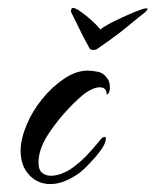

<svg xmlns="http://www.w3.org/2000/svg" viewBox="-20 -449 392 484"><path d="M164 -429Q170 -429 183 -420Q196 -411 210 -398.5Q224 -386 233 -375Q248 -386 273 -398Q298 -410 320 -419Q342 -428 348 -428H349Q352 -428 352 -426Q352 -425 348.5 -421Q345 -417 342 -415Q330 -406 317 -395Q304 -384 283 -367.5Q262 -351 224 -325Q220 -323 215 -323Q208 -323 205 -328Q205 -329 197.5 -342.5Q190 -356 181.5 -373.5Q173 -391 166.5 -404Q160 -417 161 -415Q159 -417 159 -421Q159 -429 164 -429ZM107 15Q75 15 53.5 -8Q32 -31 32 -69Q32 -98 47 -134Q61 -168 86 -199Q111 -230 141.5 -250.5Q172 -271 201 -271Q212 -271 227 -268Q242 -265 252 -249Q254 -247 255.5 -241Q257 -235 257 -228Q257 -214 249 -210Q249 -221 244 -225Q239 -229 232 -229Q223 -229 213 -224.5Q203 -220 196 -215Q178 -202 153 -175.5Q128 -149 107.5 -119.5Q87 -90 81 -67Q77 -52 77 -39Q77 -21 86 -13.5Q95 -6 108 -6Q122 -6 136 -11.5Q150 -17 160 -24Q182 -40 197 -55.5Q212 -71 231 -94Q238 -104 244 -104Q249 -104 245.5 -91.5Q242 -79 223 -56Q210 -41 196 -27Q182 -13 168 -5Q136 15 107 15Z"/></svg>

Font: The Nautigal
Style: Bold
Weight: 700
Designer: Robert E. Leuschke
Foundry: Robert E. Leuschke
Version: Version 1.100; ttfautohint (v1.8.3)